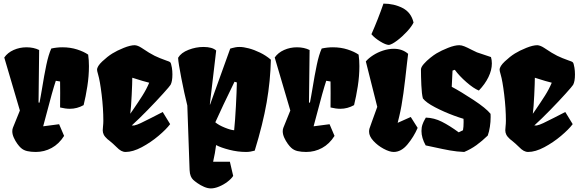

<svg xmlns="http://www.w3.org/2000/svg" viewBox="-20 -841 3259 1075"><path d="M214.4 -339.4Q227.5 -420.9 239.5 -477.8Q251.5 -534.7 267.1 -569.3Q297.9 -576.2 329.6 -576.2Q374 -576.2 411.9 -564Q449.7 -551.8 473.6 -535.2Q478 -504.4 478 -470.7Q478 -415.5 469 -357.7Q460 -299.8 448.2 -252.4Q411.6 -231.9 371.1 -231.9Q346.7 -231.9 316.4 -239.3Q316.9 -256.3 316.9 -320.3Q316.9 -367.2 316.4 -384.8L292.5 -388.7Q274.4 -335.4 238.8 -197.8L221.7 -133.8L311 -145.5L338.9 -80.1Q310.1 -34.7 269 -12.5Q228 9.8 180.2 9.8Q152.8 9.8 131.8 4.9Q110.8 0 96.2 -13.7Q87.9 -21 76.9 -36.1Q65.9 -51.3 57.4 -70.1Q48.8 -88.9 48.8 -106Q48.8 -116.7 52.2 -125.5L91.3 -222.2L3.9 -519Q22.9 -546.4 56.6 -561.3Q90.3 -576.2 128.4 -576.2Q168.5 -576.2 199.2 -561L195.8 -267.1L201.2 -266.1Q203.6 -277.8 207.8 -301.5Q211.9 -325.2 214.4 -339.4Z M731.9 -138.7Q746.6 -141.6 768.3 -151.9Q790 -162.1 829.1 -182.1Q859.4 -198.2 891.1 -213.9L932.6 -146Q911.1 -117.2 867.4 -80.3Q823.7 -43.5 773.7 -16.8Q723.6 9.8 683.1 9.8Q670.4 9.8 658.2 3.2Q646 -3.4 631.3 -18.6Q618.7 -31.2 612.3 -36.6Q602.1 -45.9 593 -53Q584 -60.1 581.5 -62Q566.4 -75.7 560.8 -87.2Q555.2 -98.6 555.2 -111.8Q555.2 -120.6 556.6 -131.3Q558.6 -149.9 558.6 -165Q558.6 -233.4 549.1 -311.5Q539.6 -389.6 529.3 -423.8Q523.4 -443.8 523.4 -450.2Q523.4 -469.7 552.5 -497.1Q581.5 -524.4 608.9 -541.5Q635.7 -558.1 672.9 -573Q710 -587.9 734.4 -587.9Q751.5 -586.9 772.5 -573.2Q819.3 -541.5 845.9 -528.6Q872.6 -515.6 911.1 -502L924.8 -497.1Q930.7 -494.6 933.1 -492.2Q935.5 -489.7 937.7 -483.2Q939.9 -476.6 942.4 -461.9Q945.3 -444.3 945.3 -424.3Q945.3 -385.3 935.1 -366.2Q930.7 -358.4 893.1 -316.7Q855.5 -274.9 806.6 -224.9Q757.8 -174.8 717.8 -138.7ZM720.7 -405.8Q720.7 -378.9 717.3 -308.6Q713.9 -238.3 709.5 -205.1L709 -203.6L722.7 -223.1Q754.9 -270 777.6 -305.9Q800.3 -341.8 815.4 -377.9Q789.1 -383.8 720.7 -405.8Z M1267.1 64.5 1285.6 144Q1274.4 161.1 1252.9 177.2Q1231.4 193.4 1206.5 203.6Q1181.6 213.9 1160.6 213.9Q1143.1 213.9 1123 205.3Q1103 196.8 1085 184.1Q1069.8 173.3 1061.5 165.5Q1053.2 157.7 1047.9 144.8Q1042.5 131.8 1041.5 110.8L1028.8 -250Q1011.7 -318.4 995.1 -404.3Q978.5 -490.2 977.5 -513.2V-518.1Q994.1 -545.9 1035.4 -562Q1076.7 -578.1 1119.1 -578.1Q1168.5 -578.1 1190.4 -558.1L1154.8 -255.9L1156.2 -255.4L1269 -568.8Q1272.9 -569.8 1281.2 -572.3Q1289.6 -574.7 1299.6 -576.4Q1309.6 -578.1 1322.3 -578.1Q1342.8 -578.1 1372.8 -570.3Q1402.8 -562.5 1436 -546.4Q1469.2 -530.3 1496.6 -506.8Q1494.1 -389.2 1473.1 -268.1Q1452.1 -147 1406.2 2.4Q1380.9 9.8 1358.4 9.8Q1311 9.8 1263.7 -2.4Q1216.3 -14.6 1189.9 -28.8Q1184.6 15.1 1173.3 64.5ZM1185.5 -156.2Q1204.6 -140.1 1238.3 -126.5Q1272 -112.8 1291 -111.8Q1296.4 -163.6 1300.8 -245.8Q1305.2 -328.1 1306.2 -379.4L1293 -383.3Q1266.1 -328.6 1231.4 -255.6Q1196.8 -182.6 1185.5 -156.2Z M1728.5 -339.4Q1741.7 -420.9 1753.7 -477.8Q1765.6 -534.7 1781.2 -569.3Q1812 -576.2 1843.8 -576.2Q1888.2 -576.2 1926 -564Q1963.9 -551.8 1987.8 -535.2Q1992.2 -504.4 1992.2 -470.7Q1992.2 -415.5 1983.2 -357.7Q1974.1 -299.8 1962.4 -252.4Q1925.8 -231.9 1885.3 -231.9Q1860.8 -231.9 1830.6 -239.3Q1831.1 -256.3 1831.1 -320.3Q1831.1 -367.2 1830.6 -384.8L1806.6 -388.7Q1788.6 -335.4 1752.9 -197.8L1735.8 -133.8L1825.2 -145.5L1853 -80.1Q1824.2 -34.7 1783.2 -12.5Q1742.2 9.8 1694.3 9.8Q1667 9.8 1646 4.9Q1625 0 1610.4 -13.7Q1602.1 -21 1591.1 -36.1Q1580.1 -51.3 1571.5 -70.1Q1563 -88.9 1563 -106Q1563 -116.7 1566.4 -125.5L1605.5 -222.2L1518.1 -519Q1537.1 -546.4 1570.8 -561.3Q1604.5 -576.2 1642.6 -576.2Q1682.6 -576.2 1713.4 -561L1710 -267.1L1715.3 -266.1Q1717.8 -277.8 1721.9 -301.5Q1726.1 -325.2 1728.5 -339.4Z M2157.7 -589.4Q2174.8 -592.3 2203.6 -614Q2232.4 -635.7 2258.8 -664.3Q2285.2 -692.9 2295.4 -714.8Q2282.2 -771.5 2234.1 -796.1Q2186 -820.8 2127 -820.8Q2096.2 -731.9 2059.6 -649.4Q2077.1 -628.4 2108.4 -609.1Q2139.6 -589.8 2157.7 -589.4ZM2061.5 -157.7Q2079.6 -206.1 2092.3 -242.7L2028.3 -497.1Q2043.5 -515.1 2068.8 -531.5Q2094.2 -547.9 2124.8 -557.9Q2155.3 -567.9 2184.6 -567.9Q2232.9 -567.9 2265.1 -539.6Q2262.7 -524.9 2258.8 -487.3Q2249 -395.5 2238.8 -319.6Q2228.5 -243.7 2215.8 -191.4L2206.5 -153.3L2279.8 -186L2318.4 -125Q2296.9 -75.2 2261.7 -32.7Q2226.6 9.8 2184.1 9.8Q2161.1 9.8 2127.9 -8.1Q2094.7 -25.9 2070.6 -52.2Q2046.4 -78.6 2046.4 -103.5Q2046.4 -112.8 2048.3 -120.1Q2050.3 -127.4 2061.5 -157.7Z M2509.3 -355Q2560.1 -328.1 2630.9 -281.5Q2701.7 -234.9 2726.6 -203.6Q2727.1 -197.8 2727.1 -186Q2727.1 -158.7 2722.9 -131.3Q2718.8 -104 2710.9 -82Q2679.2 -51.3 2647.5 -28.3Q2615.7 -5.4 2579.1 9.8Q2538.1 8.3 2498.8 1.2Q2459.5 -5.9 2409.2 -17.1Q2378.9 -24.4 2363.3 -26.9Q2339.8 -69.3 2339.8 -107.4Q2339.8 -128.4 2345.5 -144Q2351.1 -159.7 2356.9 -169.4Q2362.8 -179.2 2364.3 -182.6Q2410.6 -181.2 2453.9 -159.4Q2497.1 -137.7 2548.3 -100.1L2572.3 -111.8Q2575.7 -130.4 2575.7 -157.7Q2575.7 -170.4 2575.2 -175.8Q2553.2 -182.1 2521.5 -193.8Q2464.8 -214.8 2415.3 -240.7Q2365.7 -266.6 2347.7 -290Q2341.3 -314.5 2339.1 -364Q2336.9 -413.6 2336.9 -451.7Q2336.9 -464.8 2352.8 -482.9Q2368.7 -501 2389.2 -517.3Q2409.7 -533.7 2423.8 -542Q2451.7 -558.6 2488.8 -573.2Q2525.9 -587.9 2551.3 -587.9Q2564.5 -587.9 2580.6 -581.3Q2596.7 -574.7 2620.1 -562.5Q2644 -550.3 2650.4 -547.9L2729 -521.5Q2733.9 -504.9 2733.9 -485.8Q2733.9 -448.7 2714.8 -409.4Q2695.8 -370.1 2661.1 -334Q2631.3 -346.2 2591.6 -380.9Q2551.8 -415.5 2526.4 -450.2L2513.7 -445.8Z M2985.8 -138.7Q3000.5 -141.6 3022.2 -151.9Q3043.9 -162.1 3083 -182.1Q3113.3 -198.2 3145 -213.9L3186.5 -146Q3165 -117.2 3121.3 -80.3Q3077.6 -43.5 3027.6 -16.8Q2977.5 9.8 2937 9.8Q2924.3 9.8 2912.1 3.2Q2899.9 -3.4 2885.3 -18.6Q2872.6 -31.2 2866.2 -36.6Q2856 -45.9 2846.9 -53Q2837.9 -60.1 2835.4 -62Q2820.3 -75.7 2814.7 -87.2Q2809.1 -98.6 2809.1 -111.8Q2809.1 -120.6 2810.5 -131.3Q2812.5 -149.9 2812.5 -165Q2812.5 -233.4 2803 -311.5Q2793.5 -389.6 2783.2 -423.8Q2777.3 -443.8 2777.3 -450.2Q2777.3 -469.7 2806.4 -497.1Q2835.4 -524.4 2862.8 -541.5Q2889.6 -558.1 2926.8 -573Q2963.9 -587.9 2988.3 -587.9Q3005.4 -586.9 3026.4 -573.2Q3073.2 -541.5 3099.9 -528.6Q3126.5 -515.6 3165 -502L3178.7 -497.1Q3184.6 -494.6 3187 -492.2Q3189.5 -489.7 3191.7 -483.2Q3193.8 -476.6 3196.3 -461.9Q3199.2 -444.3 3199.2 -424.3Q3199.2 -385.3 3189 -366.2Q3184.6 -358.4 3147 -316.7Q3109.4 -274.9 3060.5 -224.9Q3011.7 -174.8 2971.7 -138.7ZM2974.6 -405.8Q2974.6 -378.9 2971.2 -308.6Q2967.8 -238.3 2963.4 -205.1L2962.9 -203.6L2976.6 -223.1Q3008.8 -270 3031.5 -305.9Q3054.2 -341.8 3069.3 -377.9Q3043 -383.8 2974.6 -405.8Z"/></svg>

Font: Fruktur
Style: Regular
Weight: 400
Designer: Viktoriya Grabowska
Foundry: Viktoriya Grabowska
Version: Version 1.004; ttfautohint (v1.4.1)